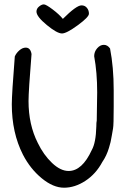

<svg xmlns="http://www.w3.org/2000/svg" viewBox="-20 -875 590 895"><path d="M360 -850Q376 -850 385.5 -838Q395 -826 394.5 -810.5Q394 -795 342 -757Q290 -719 269 -719Q246 -719 198 -758.5Q150 -798 150 -821Q150 -835 162.5 -845Q175 -855 185 -854.5Q195 -854 225.5 -831Q256 -808 273 -787Q336 -850 360 -850ZM493 -649Q510 -562 510 -454V-378Q510 -292 507 -276.5Q504 -261 501 -242Q498 -223 495.5 -213Q493 -203 488 -186Q477 -149 457 -120Q427 -64 378 -32Q329 0 278.5 0Q228 0 174.5 -44Q121 -88 87 -154Q35 -256 35 -389Q35 -436 49 -612Q56 -628 70.5 -640.5Q85 -653 100 -653Q122 -653 127 -623Q113 -450 113 -404Q113 -294 156 -209Q183 -153 222.5 -115.5Q262 -78 300 -78Q363 -78 408 -176Q427 -210 429 -285Q429 -305 431 -313L433 -445Q433 -537 419 -613Q419 -634 433 -650Q447 -666 464 -666Q481 -666 493 -649Z"/></svg>

Font: Patrick Hand
Style: Regular
Weight: 400
Designer: Patrick Wagesreiter
Foundry: Patrick Wagesreiter
Version: Version 1.003;PS 001.003;hotconv 1.0.70;makeotf.lib2.5.58329